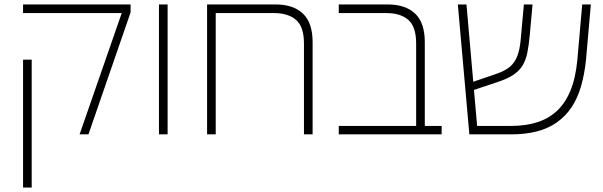

<svg xmlns="http://www.w3.org/2000/svg" viewBox="-20 -606 2719 866"><path d="M339 0 529 -547H84V-586H569V-550L379 0ZM84 240V-337H123V240Z M697 0V-586H736V0Z M1222 -586Q1303 -586 1346.5 -544.5Q1390 -503 1390 -416V0H1351V-410Q1351 -485 1315.5 -516Q1280 -547 1216 -547H953V0H914V-586Z M1857 0V-410Q1857 -485 1822 -516Q1787 -547 1723 -547H1508V-586H1728Q1809 -586 1852.5 -544.5Q1896 -503 1896 -416V0ZM1508 0V-38H1972V0Z M2097 0 2045 -586H2084L2132 -38H2284Q2348 -38 2399.5 -53.5Q2451 -69 2489.5 -103.5Q2528 -138 2552 -195Q2576 -252 2584 -335L2606 -586H2645L2623 -335Q2616 -269 2600.5 -216Q2585 -163 2558.5 -123Q2532 -83 2493 -55Q2454 -27 2402.5 -13.5Q2351 0 2284 0ZM2111 -198 2108 -235 2222 -274Q2259 -287 2280.5 -305.5Q2302 -324 2313 -352.5Q2324 -381 2328 -422L2343 -586H2382L2369 -443Q2365 -401 2358.5 -368.5Q2352 -336 2337.5 -311.5Q2323 -287 2295.5 -268.5Q2268 -250 2221 -235Z"/></svg>

Font: Noto Sans Hebrew ExtraLight
Style: Regular
Weight: 250
Designer: Monotype Design Team
Foundry: Monotype Imaging Inc.
Version: Version 2.003